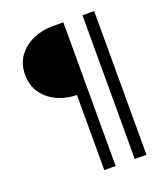

<svg xmlns="http://www.w3.org/2000/svg" viewBox="-147 -802 900 1027"><g transform="rotate(-20 303.0 -288.0)"><path d="M333.5 121H269V-307Q227 -307 187 -319.5Q147 -332 115 -356.8Q83 -381.5 64 -418Q45 -454.5 45 -502Q45 -564.5 77 -608Q109 -651.5 160.2 -674.2Q211.5 -697 269 -697H333.5ZM509 121H442.5V-697H509Z"/></g></svg>

Font: Acari Sans Neue
Style: Bold
Weight: 700
Designer: Alfredo Marco Pradil (font), Cristiano Sobral (main changes)
Foundry: Hanken Design Co. (font), Cristiano Sobral (main changes)
Version: Version 2.459;March 19, 2022;FontCreator 14.0.0.2808 64-bit;